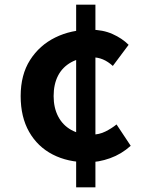

<svg xmlns="http://www.w3.org/2000/svg" viewBox="-20 -763 630 827"><path d="M358 -64Q272 -64 207 -97.5Q142 -131 105.5 -195Q69 -259 69 -349Q69 -441 109.5 -504.5Q150 -568 218 -601.5Q286 -635 370 -635Q423 -635 464.5 -616.5Q506 -598 534 -570L466 -479Q445 -498 423.5 -507Q402 -516 379 -516Q325 -516 287 -495Q249 -474 230 -437Q211 -400 211 -349Q211 -299 230.5 -261.5Q250 -224 286.5 -203.5Q323 -183 374 -183Q407 -183 434 -196.5Q461 -210 482 -227L543 -135Q503 -99 454 -81.5Q405 -64 358 -64ZM308 44V-743H391V44Z"/></svg>

Font: Noto Sans SC Thin
Style: Bold
Weight: 700
Version: Version 2.004-H2;hotconv 1.0.118;makeotfexe 2.5.65603